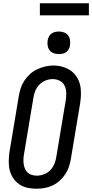

<svg xmlns="http://www.w3.org/2000/svg" viewBox="-20 -1147 564 1175"><path d="M203 8Q175 8 147.5 2Q120 -4 98 -19Q76 -34 61 -56.5Q46 -79 39.5 -105Q33 -131 33.5 -160Q34 -189 38 -217L95 -559Q99 -584 107 -608Q115 -632 129.5 -654Q144 -676 164 -694Q184 -712 208 -723Q232 -734 256.5 -740Q281 -746 306 -746Q335 -746 362 -738.5Q389 -731 411 -716Q433 -701 448 -678.5Q463 -656 469.5 -630Q476 -604 475.5 -575Q475 -546 471 -518L414 -176Q410 -151 402 -127Q394 -103 379.5 -81Q365 -59 345 -41Q325 -23 301.5 -12Q278 -1 253 3.5Q228 8 203 8ZM205 -72Q227 -72 249.5 -80.5Q272 -89 288 -106Q304 -123 313 -145Q322 -167 325 -189L382 -531Q386 -555 385.5 -578.5Q385 -602 375.5 -622Q366 -642 346 -652.5Q326 -663 302 -663Q280 -663 258 -654Q236 -645 220 -628Q204 -611 195.5 -589.5Q187 -568 184 -546L127 -204Q124 -188 123.5 -172.5Q123 -157 125 -142.5Q127 -128 133 -114Q139 -100 149.5 -90.5Q160 -81 175 -76.5Q190 -72 205 -72ZM340 -816Q324 -816 308.5 -821.5Q293 -827 283.5 -839.5Q274 -852 271.5 -868.5Q269 -885 272 -902Q274 -913 280 -924Q286 -935 296 -942Q306 -949 317.5 -951.5Q329 -954 340 -954Q357 -954 372 -948.5Q387 -943 396.5 -930.5Q406 -918 408.5 -901.5Q411 -885 408 -868Q407 -857 401 -846Q395 -835 385 -828Q375 -821 363.5 -818.5Q352 -816 340 -816ZM224 -1053V-1127H524V-1053Z"/></svg>

Font: Iosevka Slab Medium Oblique
Style: Regular
Weight: 500
Italic angle: -9°
Monospace: yes
Designer: Belleve Invis
Foundry: Belleve Invis
Version: Version 11.1.1; ttfautohint (v1.8.3)